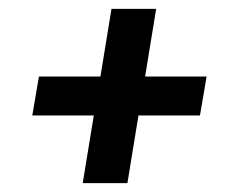

<svg xmlns="http://www.w3.org/2000/svg" viewBox="-20 -557 540 434"><path d="M167 -143 192 -296H53L68 -384H207L232 -537H333L308 -384H447L432 -296H293L268 -143Z"/></svg>

Font: Iosevka SS04 Semibold
Style: Italic
Weight: 600
Italic angle: -9°
Monospace: yes
Designer: Belleve Invis
Foundry: Belleve Invis
Version: Version 19.0.0; ttfautohint (v1.8.4)